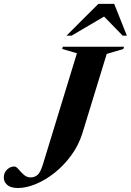

<svg xmlns="http://www.w3.org/2000/svg" viewBox="-78 -955 672 986"><path d="M345.5 -272Q326.5 -210.5 289.2 -159Q252 -107.5 204.8 -69.5Q157.5 -31.5 107.5 -10.5Q57.5 10.5 14 10.5Q-22.5 10.5 -40.5 -5Q-58.5 -20.5 -58.5 -43.5Q-58.5 -68 -42 -84Q-25.5 -100 -4 -100Q5 -100 16.8 -86Q28.5 -72 43.8 -58Q59 -44 79.5 -44Q100 -44 114.8 -56.8Q129.5 -69.5 142 -109.5L317 -681.5L241.5 -703.5L244.5 -715H559L555.5 -703.5L470 -678ZM263.5 -772 427 -935H508.5L573.5 -772H552L456.5 -870L290 -772Z"/></svg>

Font: Newsreader 72pt SemiBold
Style: Italic
Weight: 600
Italic angle: -17°
Designer: Hugues Gentile
Foundry: Production Type
Version: Version 1.003; ttfautohint (v1.8.3)